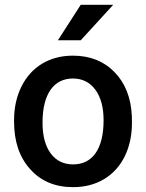

<svg xmlns="http://www.w3.org/2000/svg" viewBox="-20 -770 609 800"><path d="M221.2 -602.1H316.4L451.7 -750H316.4ZM38.6 -263.2C38.6 -180.7 61 -114.3 106 -64.9C150.4 -15.1 210 9.8 284.7 9.8C333.5 9.8 376.5 -1.5 414.1 -23.9C451.2 -46.4 480 -78.1 500 -119.1C520 -160.2 529.8 -206.5 529.8 -258.8L529.3 -286.6C525.9 -362.3 502 -423.3 457.5 -469.2C413.1 -515.1 355 -538.1 283.7 -538.1C235.4 -538.1 192.9 -526.9 155.8 -504.9C118.7 -482.4 89.8 -450.7 69.3 -409.2C48.8 -367.7 38.6 -320.8 38.6 -269ZM157.2 -258.8C157.2 -381.3 206.1 -442.9 283.7 -442.9C323.2 -442.9 354.5 -427.2 377.4 -396C400.4 -364.7 411.6 -322.3 411.6 -269C411.6 -148.4 364.7 -85 284.7 -85C244.6 -85 213.4 -100.6 190.9 -131.3C168.5 -162.1 157.2 -204.6 157.2 -258.8Z"/></svg>

Font: Roboto Medium
Style: Regular
Weight: 500
Designer: Google
Version: Version 2.137; 2017